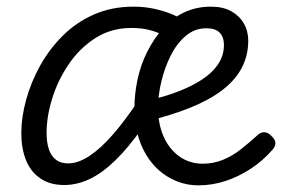

<svg xmlns="http://www.w3.org/2000/svg" viewBox="-20 -539 848 577"><path d="M173 17Q130 17 101 -3Q72 -23 58 -58Q44 -93 44 -139Q44 -186 58.5 -239Q73 -292 100.5 -341.5Q128 -391 168.5 -431.5Q209 -472 262.5 -495.5Q316 -519 381 -519Q410 -519 436.5 -514Q463 -509 488.5 -499.5Q514 -490 538 -475L484 -427Q463 -439 436 -447Q409 -455 375 -455Q314 -455 266.5 -424.5Q219 -394 186.5 -346Q154 -298 137 -243.5Q120 -189 120 -140Q120 -112 126.5 -91.5Q133 -71 147.5 -59.5Q162 -48 185 -48Q215 -48 249 -70.5Q283 -93 319.5 -135Q356 -177 394 -234L407 -154Q365 -94 325.5 -56Q286 -18 248.5 -0.5Q211 17 173 17ZM576 18Q542 18 512 6Q482 -6 458.5 -26.5Q435 -47 418 -76Q401 -105 392.5 -139.5Q384 -174 384 -213Q384 -257 393.5 -301Q403 -345 423 -384.5Q443 -424 470.5 -454.5Q498 -485 534 -502Q570 -519 614 -519Q650 -519 674.5 -505.5Q699 -492 712.5 -469Q726 -446 726 -417Q726 -372 706.5 -335Q687 -298 648.5 -268.5Q610 -239 552 -215.5Q494 -192 418 -174L405 -233Q457 -243 502 -259Q547 -275 581 -296Q615 -317 634 -344Q653 -371 653 -404Q653 -427 640.5 -440.5Q628 -454 600 -454Q565 -454 538 -431Q511 -408 493 -372Q475 -336 465 -294.5Q455 -253 455 -215Q455 -178 464.5 -147.5Q474 -117 492.5 -94Q511 -71 535.5 -59Q560 -47 589 -47Q621 -47 649.5 -58.5Q678 -70 704 -90.5Q730 -111 754 -133Q765 -143 776 -141.5Q787 -140 795 -131Q806 -121 807.5 -111Q809 -101 799 -89Q769 -55 733 -31.5Q697 -8 657.5 5Q618 18 576 18Z"/></svg>

Font: Playwrite CU Light
Style: Regular
Weight: 300
Designer: Veronika Burian, José Scaglione
Foundry: TypeTogether
Version: Version 1.002